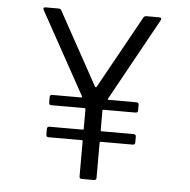

<svg xmlns="http://www.w3.org/2000/svg" viewBox="-51 -750 790 800"><g transform="rotate(5 344.0 -350.5)"><path d="M590 -688 400 -344Q399 -342 399.5 -340.5Q400 -339 402 -339H519Q529 -339 529 -329V-306Q529 -296 519 -296H385Q381 -296 381 -292V-210Q381 -206 385 -206H519Q529 -206 529 -196V-172Q529 -162 519 -162H385Q381 -162 381 -158V-11Q381 -1 371 -1H320Q310 -1 310 -11V-158Q310 -162 306 -162H167Q157 -162 157 -172V-196Q157 -206 167 -206H306Q310 -206 310 -210V-292Q310 -296 306 -296H167Q157 -296 157 -306V-329Q157 -339 167 -339H289Q291 -339 291.5 -340.5Q292 -342 291 -344L101 -688Q99 -692 99 -694Q99 -700 108 -700H162Q171 -700 174 -693L342 -388Q343 -387 345 -387Q347 -387 348 -388L517 -693Q521 -700 529 -700H583Q589 -700 591 -696.5Q593 -693 590 -688Z"/></g></svg>

Font: Barlow
Style: Regular
Weight: 400
Designer: Jeremy Tribby
Foundry: Tribby Type
Version: Version 1.408;December 10, 2018;FontCreator 11.5.0.2430 64-b